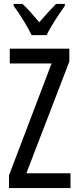

<svg xmlns="http://www.w3.org/2000/svg" viewBox="-20 -963 401 983"><path d="M341 0H26V-65L244 -638H30V-714H335V-648L115 -76H341ZM142 -783Q126 -816 101 -857Q76 -898 50 -933V-943H95Q114 -926 136.5 -900.5Q159 -875 181 -849Q207 -879 224.5 -898Q242 -917 267 -943H312V-933Q290 -902 262.5 -860Q235 -818 219 -783Z"/></svg>

Font: Noto Sans Tamil ExtraCondensed
Style: Regular
Weight: 400
Width: 2
Designer: Jelle Bosma - Monotype Design Team
Foundry: Monotype Imaging Inc.
Version: Version 2.004; ttfautohint (v1.8.4.7-5d5b)